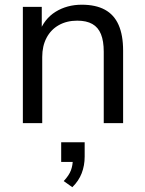

<svg xmlns="http://www.w3.org/2000/svg" viewBox="-20 -515 608 803"><path d="M75.6 0V-486.3H154.7V-377.7H143.7Q164.6 -436 212.4 -465.7Q260.3 -495.3 321.9 -495.3Q380.4 -495.3 418.7 -474.4Q457.1 -453.6 476 -410.8Q494.9 -368 494.9 -303.3V0H413.9V-298.4Q413.9 -343.3 402.3 -372Q390.7 -400.8 366.1 -414.7Q341.6 -428.6 303.1 -428.6Q259.2 -428.6 226 -409.9Q192.8 -391.2 174.7 -356.9Q156.6 -322.6 156.6 -276.6V0ZM282.4 267.9 246.5 242.3Q269 218.2 276.8 196.9Q284.5 175.6 284.5 151.5L305.2 162.3H235.9V79.9H334.1V140Q334.1 177.3 321.6 209.7Q309.1 242 282.4 267.9Z"/></svg>

Font: Nunito Sans 12pt ExtraLight
Style: Regular
Weight: 200
Version: Version 3.101;gftools[0.9.27]